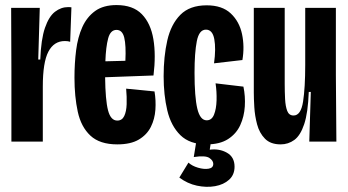

<svg xmlns="http://www.w3.org/2000/svg" viewBox="-20 -559 1372 758"><path d="M25 0V-278L24 -528H137L131 -324H139Q142 -404 157.5 -449Q173 -494 197 -512.5Q221 -531 249 -531Q257 -531 262 -530L257 -394Q249 -397 236 -397Q193 -397 171 -355Q149 -313 149 -217V0Z M443 11Q374 11 337 -23.5Q300 -58 287 -118Q274 -178 274 -252Q274 -309 280.5 -360.5Q287 -412 305 -452Q323 -492 355.5 -515.5Q388 -539 440 -539Q505 -539 540 -503Q575 -467 585.5 -404.5Q596 -342 586 -261L395 -254Q396 -164 406.5 -123.5Q417 -83 443 -83Q462 -83 470.5 -101Q479 -119 480 -147.5Q481 -176 478 -209L590 -198Q596 -163 593.5 -126Q591 -89 575.5 -58Q560 -27 528 -8Q496 11 443 11ZM440 -441Q416 -441 407 -407.5Q398 -374 396 -317L475 -319Q478 -380 470.5 -410.5Q463 -441 440 -441Z M796 11Q729 11 692 -25.5Q655 -62 640.5 -123Q626 -184 626 -258Q626 -336 640.5 -399.5Q655 -463 692 -500.5Q729 -538 796 -538Q857 -538 891 -506Q925 -474 935.5 -424.5Q946 -375 937 -322L825 -309Q833 -367 826 -404.5Q819 -442 793 -442Q766 -442 757 -396.5Q748 -351 748 -272Q748 -176 759 -130Q770 -84 796 -84Q816 -84 825 -106.5Q834 -129 835 -163Q836 -197 831 -230L941 -217Q949 -179 946.5 -139Q944 -99 928.5 -65Q913 -31 880.5 -10Q848 11 796 11ZM688 142 724 83Q738 96 761.5 103Q785 110 803.5 107Q822 104 822 88Q822 75 806.5 64.5Q791 54 745 61L756 -7H814L808 32Q846 27 876 44Q906 61 906 99Q906 131 884.5 150.5Q863 170 829 176Q795 182 757.5 174Q720 166 688 142Z M1088 11Q1048 11 1026 -11.5Q1004 -34 995 -68Q986 -102 984 -136Q982 -170 982 -193V-528H1104V-228Q1104 -197 1105.5 -168Q1107 -139 1114 -121Q1121 -103 1139 -103Q1168 -103 1176.5 -158Q1185 -213 1185 -303V-528H1306V-262L1308 0H1201L1207 -196H1199Q1196 -114 1181 -69Q1166 -24 1142 -6.5Q1118 11 1088 11Z"/></svg>

Font: Bricolage Grotesque 48pt Condensed SemiBold
Style: Regular
Weight: 600
Width: 3
Designer: Mathieu Triay
Foundry: Atelier Triay
Version: Version 1.000; ttfautohint (v1.8.4.7-5d5b);gftools[0.9.32]